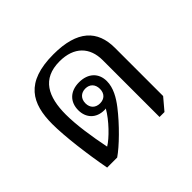

<svg xmlns="http://www.w3.org/2000/svg" viewBox="-134 -730 907 907"><g transform="rotate(-45 319.5 -276.0)"><path d="M544 -52V-374C544 -490 477 -558 317 -558C129 -558 80 -465 80 -328C80 -248 97 -112 118 0H185C229 -30 303 -102 354 -168C381 -203 406 -245 406 -290C406 -343 370 -379 309 -379C248 -379 213 -342 213 -288C213 -237 246 -201 301 -201C304 -201 307 -201 311 -202C282 -151 223 -91 188 -70C171 -154 157 -245 157 -315C157 -433 196 -514 314 -514C411 -514 462 -459 462 -374V6H495ZM309 -238C280 -238 260 -256 260 -287C260 -318 280 -337 309 -337C338 -337 357 -318 357 -287C357 -256 338 -238 309 -238Z"/></g></svg>

Font: Noto Serif Thai
Style: Regular
Weight: 400
Designer: Monotype Design Team
Foundry: Monotype Imaging Inc.
Version: Version 1.901